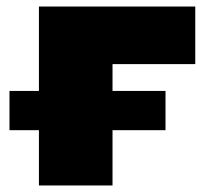

<svg xmlns="http://www.w3.org/2000/svg" viewBox="-20 -567 629 587"><path d="M324 -371H577V-547H99V-289H9V-169H99V0H324V-169H486V-289H324Z"/></svg>

Font: Montserrat Custom Black
Style: Regular
Weight: 900
Designer: Julieta Ulanovsky
Foundry: Julieta Ulanovsky
Version: Version 7.200